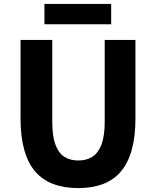

<svg xmlns="http://www.w3.org/2000/svg" viewBox="-20 -947 795 981"><path d="M380 14Q308 14 253 -6.5Q198 -27 160.5 -70Q123 -113 104 -181Q85 -249 85 -341V-743H247V-325Q247 -252 263 -208.5Q279 -165 308.5 -146Q338 -127 380 -127Q422 -127 452 -146Q482 -165 498.5 -208.5Q515 -252 515 -325V-743H672V-341Q672 -249 653 -181Q634 -113 597 -70Q560 -27 505.5 -6.5Q451 14 380 14ZM207 -823V-927H548V-823Z"/></svg>

Font: Noto Sans JP ExtraBold
Style: Regular
Weight: 800
Designer: Ryoko NISHIZUKA  (kana, bopomofo & ideographs); Paul D. Hunt (Latin, Greek & Cyrillic); Sandoll Communications , Soo-you
Foundry: Adobe
Version: Version 2.004-H2;hotconv 1.0.118;makeotfexe 2.5.65603